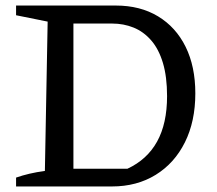

<svg xmlns="http://www.w3.org/2000/svg" viewBox="-20 -673 785 693"><path d="M398 -653Q486 -653 550.5 -614Q615 -575 650 -504Q685 -433 685 -336Q685 -235 647.5 -159.5Q610 -84 542 -42Q474 0 384 0H38V-32Q61 -40 86.5 -46Q112 -52 142 -56L152 -595L38 -618V-653ZM440 -64Q511 -97 547 -162Q583 -227 583 -326Q583 -396 568 -446Q553 -496 525.5 -527.5Q498 -559 462 -573.5Q426 -588 385 -588H204L245 -629V-23L204 -64Z"/></svg>

Font: Piazzolla 24pt Medium
Style: Regular
Weight: 500
Designer: Juan Pablo del Peral
Foundry: Huerta Tipografica
Version: Version 2.005